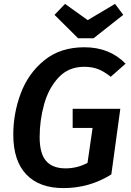

<svg xmlns="http://www.w3.org/2000/svg" viewBox="-20 -948 670 983"><path d="M623 -622 547 -555Q513 -582 482.5 -594Q452 -606 411 -606Q331 -606 280 -551.5Q229 -497 206 -414.5Q183 -332 183 -246Q183 -162 216 -124Q249 -86 316 -86Q375 -86 428 -114L454 -293H352V-391H596L550 -55Q438 15 305 15Q181 15 114.5 -55Q48 -125 48 -259Q48 -368 86.5 -470.5Q125 -573 207 -639.5Q289 -706 412 -706Q541 -706 623 -622ZM611 -872 459 -752H380L259 -872L313 -928L429 -845L569 -928Z"/></svg>

Font: FiraGO Medium
Style: Italic
Weight: 500
Italic angle: -8°
Designer: bBox Type GmbH
Foundry: bBox Type GmbH
Version: Version 1.001